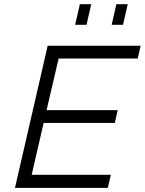

<svg xmlns="http://www.w3.org/2000/svg" viewBox="-20 -912 703 932"><path d="M344.7 -791.5 367.7 -891.6H422.9L399.9 -791.5ZM522 -791.5 544.9 -891.6H600.1L577.1 -791.5ZM52.7 0 211.4 -689.9H662.6L648.4 -627.9H264.6L206.1 -377.4H551.3L537.6 -315.4H191.9L133.8 -63.5H518.1L503.4 0Z"/></svg>

Font: HK Grotesk Legacy
Style: Italic
Weight: 400
Italic angle: -13°
Designer: Alfredo Marco Pradil
Foundry: Hanken Design Co.
Version: Version 2.022;PS 002.022;hotconv 1.0.88;makeotf.lib2.5.64775